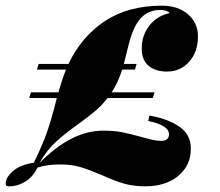

<svg xmlns="http://www.w3.org/2000/svg" viewBox="-52 -642 774 676"><path d="M620 -119Q620 -60 576 -23Q532 14 459 14Q417 14 383 4Q349 -6 308 -25Q263 -44 232 -53.5Q201 -63 160 -63Q113 -63 80 -52Q64 -19 37 -2.5Q10 14 -19 14Q-26 14 -29 12Q-32 10 -32 4Q-32 -17 -6.5 -39.5Q19 -62 67 -69Q88 -111 104.5 -152.5Q121 -194 138 -258L148 -297H51L57 -317H154L156 -325Q167 -363 180 -397H78L84 -417H189Q235 -513 317 -567.5Q399 -622 518 -622Q575 -622 610 -591.5Q645 -561 645 -515Q645 -459 614 -424.5Q583 -390 536 -390Q495 -390 471 -410.5Q447 -431 447 -471Q447 -518 474.5 -552.5Q502 -587 546 -596Q535 -607 513 -607Q472 -607 445.5 -580Q419 -553 402 -489L384 -417H429L423 -397H378Q363 -349 341 -317H492L486 -297H327Q307 -271 282.5 -250.5Q258 -230 222 -204Q173 -169 142.5 -140.5Q112 -112 87 -68Q199 -182 311 -182Q351 -182 380 -176Q409 -170 449 -159Q466 -154 483 -150Q500 -146 514 -146Q543 -146 543 -169Q543 -201 470 -216L474 -235Q536 -225 578 -197Q620 -169 620 -119Z"/></svg>

Font: Playfair Display SC Black
Style: Italic
Weight: 900
Italic angle: -14°
Designer: Claus Eggers Sørensen
Foundry: Claus Eggers Sørensen
Version: Version 1.200; ttfautohint (v1.6)